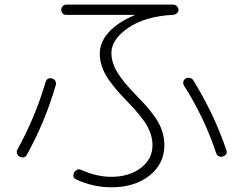

<svg xmlns="http://www.w3.org/2000/svg" viewBox="-20 -757 1040 822"><path d="M262.7 -693.4Q253.9 -693.4 248 -699.7Q242.2 -706.1 242.2 -714.8Q242.2 -723.6 248.5 -730.5Q254.9 -737.3 263.7 -737.3H721.7Q730.5 -737.3 737.3 -730.5Q744.1 -723.6 744.1 -714.8Q744.1 -706.1 737.3 -700.2Q730.5 -694.3 720.7 -693.4Q602.5 -687.5 529.8 -638.2Q457 -588.9 457 -530.3Q457 -490.2 481.4 -448.7Q505.9 -407.2 566.4 -345.7Q633.8 -277.3 658.7 -231.4Q683.6 -185.5 683.6 -134.8Q683.6 -55.7 620.1 -5.4Q556.6 44.9 457 44.9Q378.9 44.9 307.6 11.7Q288.1 3.9 296.9 -17.6Q300.8 -25.4 309.6 -29.8Q318.4 -34.2 326.2 -30.3Q393.6 0 456.1 0Q533.2 0 583 -38.1Q632.8 -76.2 632.8 -134.8Q632.8 -175.8 610.8 -216.3Q588.9 -256.8 524.4 -323.2Q460 -388.7 433.6 -434.6Q407.2 -480.5 407.2 -527.3Q407.2 -576.2 445.3 -618.7Q483.4 -661.1 554.7 -691.4Q555.7 -691.4 555.7 -692.4Q555.7 -693.4 553.7 -693.4ZM905.3 -101.6Q855.5 -252.9 767.6 -390.6Q762.7 -398.4 765.1 -407.7Q767.6 -417 776.4 -421.9Q784.2 -425.8 793.5 -423.3Q802.7 -420.9 807.6 -413.1Q896.5 -269.5 949.2 -114.3Q956.1 -94.7 933.6 -86.9Q924.8 -84 916.5 -88.4Q908.2 -92.8 905.3 -101.6ZM64.5 -85.9Q56.6 -89.8 53.2 -98.6Q49.8 -107.4 53.7 -115.2Q130.9 -254.9 174.8 -404.3Q181.6 -426.8 203.1 -420.9Q211.9 -418.9 216.8 -410.6Q221.7 -402.3 218.8 -392.6Q173.8 -237.3 95.7 -95.7Q86.9 -77.1 64.5 -85.9Z"/></svg>

Font: Rounded Mgen+ 1mn light
Style: Regular
Weight: 200
Designer: [Source Han Sans]
Ryoko NISHIZUKA  (kana & ideographs); Paul D. Hunt (Latin, Greek & Cyrillic); Wenlong ZHANG  (bopomofo
Version: Version 1.059.20150602